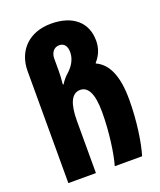

<svg xmlns="http://www.w3.org/2000/svg" viewBox="-142 -859 793 949"><g transform="rotate(-20 254.5 -385.0)"><path d="M52 0H197V-275C197 -365 219 -413 264 -413C305 -413 329 -370 329 -273C329 -169 313 -57 296 0H440C459 -63 476 -172 476 -285C476 -405 446 -480 382 -509V-512C412 -545 422 -581 422 -615C422 -711 355 -770 240 -770C124 -770 52 -696 52 -589ZM193 -467C196 -502 197 -520 197 -537V-603C197 -631 213 -656 242 -656C268 -656 282 -637 282 -606C282 -572 266 -540 235 -512C220 -499 208 -485 197 -467Z"/></g></svg>

Font: Noto Sans Georgian ExtraCondensed ExtraBold
Style: Regular
Weight: 800
Width: 2
Designer: Monotype Design Team, Akaki Razmadze
Foundry: Google LLC
Version: Version 2.005